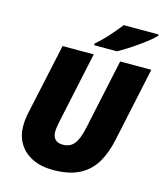

<svg xmlns="http://www.w3.org/2000/svg" viewBox="-134 -1027 975 1137"><g transform="rotate(15 354.0 -458.5)"><path d="M297.9 9.8Q223.6 9.8 170.4 -16.8Q117.2 -43.5 89.1 -90.3Q61 -137.2 61 -196.8Q61 -211.9 62.5 -229.7Q64 -247.6 66.9 -263.2L164.1 -713.9H355L259.8 -268.1Q256.8 -253.9 254.9 -239.3Q252.9 -224.6 252.9 -211.9Q252.9 -182.6 269 -166.3Q285.2 -149.9 315.9 -149.9Q358.9 -149.9 383.8 -179.2Q408.7 -208.5 423.8 -277.8L517.1 -713.9H708L610.8 -258.8Q592.8 -171.9 555.7 -112.1Q518.6 -52.2 456.1 -21.2Q393.6 9.8 297.9 9.8ZM343.8 -767.1V-778.3Q378.4 -806.6 416.3 -848.9Q454.1 -891.1 481.9 -927.2H695.8V-919.9Q685.1 -906.7 659.4 -886Q633.8 -865.2 601.8 -842.5Q569.8 -819.8 538.1 -799.8Q506.3 -779.8 482.9 -767.1Z"/></g></svg>

Font: Open Sans ExtraBold
Style: Italic
Weight: 800
Italic angle: -12°
Designer: Monotype Design Team
Foundry: Monotype Imaging Inc.
Version: Version 3.000; ttfautohint (v1.8.4)